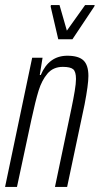

<svg xmlns="http://www.w3.org/2000/svg" viewBox="-22 -738 394 758"><path d="M105 -510H146L135 -442H139Q171 -518 244 -518Q288 -518 307.5 -499.5Q327 -481 327 -438Q327 -404 312 -326L243 0H195L260 -310Q268 -348 273 -378.5Q278 -409 278 -426Q278 -455 267 -464.5Q256 -474 226 -474Q188 -474 165.5 -447.5Q143 -421 130.5 -380.5Q118 -340 102 -266L45 0H-2ZM208 -583 178 -712 179 -718H213L242 -617L314 -718H352L350 -712L264 -583Z"/></svg>

Font: Saira Ultra Condensed Light
Style: Italic
Weight: 300
Width: 1
Italic angle: -12°
Designer: Hector Gatti with collaboration of the Omnibus-Type team
Foundry: Omnibus-Type
Version: Version 1.001; ttfautohint (v1.8)